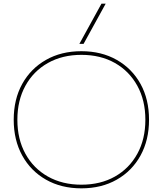

<svg xmlns="http://www.w3.org/2000/svg" viewBox="-20 -1020 890 1050"><path d="M425 10Q315 10 231.5 -37.5Q148 -85 101.5 -169.5Q55 -254 55 -365Q55 -477 101.5 -561Q148 -645 231.5 -692.5Q315 -740 425 -740Q535 -740 618.5 -692.5Q702 -645 748.5 -561Q795 -477 795 -365Q795 -254 748.5 -169.5Q702 -85 618.5 -37.5Q535 10 425 10ZM425 -10Q530 -10 608.5 -54.5Q687 -99 731 -179Q775 -259 775 -365Q775 -471 731 -551Q687 -631 608.5 -675.5Q530 -720 425 -720Q321 -720 242 -675.5Q163 -631 119 -551Q75 -471 75 -365Q75 -259 119 -179Q163 -99 242 -54.5Q321 -10 425 -10ZM437 -780H414L535 -1000H558Z"/></svg>

Font: M PLUS 1 Thin
Style: Regular
Weight: 100
Designer: Coji Morishita
Foundry: UNDERFOREST DESIGN
Version: Version 1.001